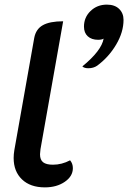

<svg xmlns="http://www.w3.org/2000/svg" viewBox="-20 -801 554 830"><path d="M39 -118Q39 -134 42 -152L128 -637Q135 -675 165 -692Q195 -709 253 -709L155 -156Q153 -140 153 -134Q153 -110 166.5 -99.5Q180 -89 209 -89Q247 -89 283 -108Q295 -94 295 -74Q295 -39 260 -15Q225 9 174 9Q111 9 75 -25.5Q39 -60 39 -118ZM428 -634Q420 -629 404 -629Q376 -629 359.5 -644Q343 -659 343 -686Q343 -726 371.5 -753.5Q400 -781 442 -781Q476 -781 495 -762.5Q514 -744 514 -715Q514 -662 482 -608Q450 -554 400 -517Q384 -506 362 -506Q344 -506 336 -514Q419 -582 428 -634Z"/></svg>

Font: K2D SemiBold
Style: Italic
Weight: 600
Italic angle: -10°
Designer: Katatrad Aksorn Co.,Ltd.
Foundry: Cadson Demak Co.,Ltd.
Version: Version 1.000; ttfautohint (v1.6)